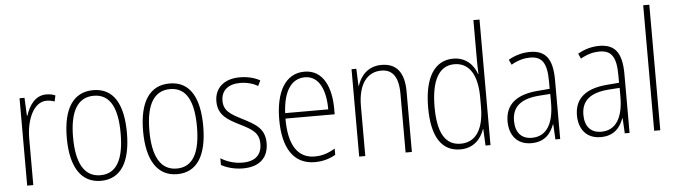

<svg xmlns="http://www.w3.org/2000/svg" viewBox="-48 -954 4079 1158"><g transform="rotate(-5 1992.0 -375.0)"><path d="M238 -538C169 -538 132 -477 114 -420H111L106 -529H76V0H113V-283C113 -393 157 -500 237 -500C255 -500 272 -496 285 -491L293 -527C276 -535 257 -538 238 -538Z M703 -265C703 -433 649 -539 523 -539C401 -539 339 -442 339 -266C339 -90 402 10 522 10C643 10 703 -89 703 -265ZM377 -266C377 -419 423 -505 523 -505C626 -505 665 -411 665 -266C665 -108 620 -24 522 -24C423 -24 377 -112 377 -266Z M1165 -265C1165 -433 1111 -539 985 -539C863 -539 801 -442 801 -266C801 -90 864 10 984 10C1105 10 1165 -89 1165 -265ZM839 -266C839 -419 885 -505 985 -505C1088 -505 1127 -411 1127 -266C1127 -108 1082 -24 984 -24C885 -24 839 -112 839 -266Z M1537 -130C1537 -220 1478 -249 1405 -287C1334 -323 1294 -346 1294 -407C1294 -471 1339 -505 1409 -505C1447 -505 1488 -495 1516 -477L1532 -510C1499 -528 1457 -539 1410 -539C1311 -539 1257 -484 1257 -407C1257 -323 1313 -292 1389 -254C1458 -219 1499 -196 1499 -130C1499 -64 1462 -25 1382 -25C1334 -25 1287 -40 1251 -63V-22C1280 -6 1326 10 1382 10C1485 10 1537 -44 1537 -130Z M1801 -539C1683 -539 1625 -427 1625 -263C1625 -98 1685 10 1817 10C1866 10 1906 -2 1943 -23V-61C1899 -35 1863 -24 1819 -24C1715 -24 1662 -110 1663 -267H1961V-300C1961 -428 1916 -539 1801 -539ZM1801 -505C1888 -505 1925 -415 1925 -300H1664C1671 -437 1722 -505 1801 -505Z M2268 -539C2185 -539 2140 -484 2121 -425H2119L2115 -529H2086V0H2123V-302C2123 -439 2181 -505 2264 -505C2329 -505 2367 -461 2367 -356V0H2405V-365C2405 -485 2356 -539 2268 -539Z M2698 10C2781 10 2825 -44 2844 -100H2846L2851 0H2881V-760H2844V-517C2844 -491 2845 -463 2846 -433H2844C2826 -488 2779 -539 2702 -539C2590 -539 2526 -441 2526 -258C2526 -83 2584 10 2698 10ZM2703 -24C2607 -24 2565 -107 2565 -258C2565 -420 2614 -505 2706 -505C2797 -505 2844 -426 2844 -294V-236C2844 -104 2798 -24 2703 -24Z M3166 -539C3121 -539 3075 -526 3036 -503L3050 -472C3092 -496 3130 -505 3164 -505C3235 -505 3266 -466 3266 -353V-307L3193 -301C3067 -291 2996 -238 2996 -133C2996 -54 3038 10 3128 10C3210 10 3247 -38 3267 -92H3269L3274 0H3303V-357C3303 -486 3261 -539 3166 -539ZM3196 -271 3267 -276V-218C3266 -101 3226 -22 3134 -22C3071 -22 3035 -62 3035 -133C3035 -219 3089 -262 3196 -271Z M3586 -539C3541 -539 3495 -526 3456 -503L3470 -472C3512 -496 3550 -505 3584 -505C3655 -505 3686 -466 3686 -353V-307L3613 -301C3487 -291 3416 -238 3416 -133C3416 -54 3458 10 3548 10C3630 10 3667 -38 3687 -92H3689L3694 0H3723V-357C3723 -486 3681 -539 3586 -539ZM3616 -271 3687 -276V-218C3686 -101 3646 -22 3554 -22C3491 -22 3455 -62 3455 -133C3455 -219 3509 -262 3616 -271Z M3909 0V-760H3872V0Z"/></g></svg>

Font: Noto Sans Hebrew Condensed ExtraLight
Style: Regular
Weight: 200
Width: 3
Designer: Monotype Design Team
Foundry: Monotype Imaging Inc.
Version: Version 2.004